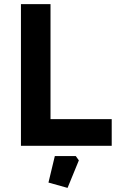

<svg xmlns="http://www.w3.org/2000/svg" viewBox="-20 -710 588 935"><path d="M82 0V-690H226V-130H524V0ZM216 179 247 50H349L364 71L309 205Z"/></svg>

Font: Oxanium
Style: Bold
Weight: 700
Designer: Severin Meyer
Version: Version 2.000